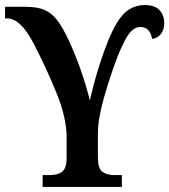

<svg xmlns="http://www.w3.org/2000/svg" viewBox="-21 -741 671 761"><path d="M148 -47H176Q208 -47 225.5 -60.5Q243 -74 243 -114V-197Q243 -273 203.5 -371Q164 -469 111 -571Q60 -668 8 -668H-1V-714H81Q125 -714 153.5 -702.5Q182 -691 204.5 -662.5Q227 -634 252 -580Q306 -462 335 -343Q364 -470 409 -583Q442 -662 475 -691.5Q508 -721 554 -721Q592 -721 611 -701Q630 -681 630 -650Q630 -623 616.5 -606Q603 -589 582 -587Q573 -634 536 -634Q512 -634 492.5 -610Q473 -586 445 -517Q417 -444 392 -357Q367 -270 367 -212V-117Q367 -75 384 -61Q401 -47 433 -47H462V0H148Z"/></svg>

Font: Noto Serif NarrowSemiBold
Style: Regular
Weight: 600
Width: 4
Designer: Monotype Design Team
Foundry: Monotype Imaging Inc.
Version: Version 1.001